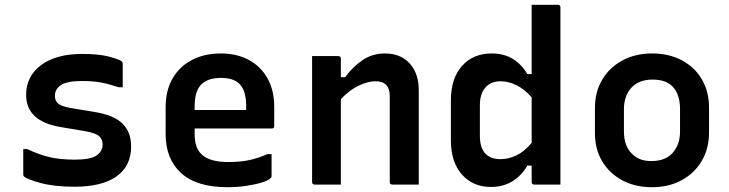

<svg xmlns="http://www.w3.org/2000/svg" viewBox="-20 -770 3040 801"><path d="M293 -104Q358 -104 383 -121.5Q408 -139 408 -167Q408 -189 393.5 -202Q379 -215 334 -223L233 -240Q89 -264 89 -374Q89 -452 151.5 -498.5Q214 -545 323 -545Q395 -545 438 -533Q481 -521 489 -513Q492 -510 492 -503V-406H475Q433 -420 400.5 -426Q368 -432 321 -432Q261 -432 235 -415.5Q209 -399 209 -370Q209 -349 223 -337.5Q237 -326 277 -319L374 -303Q455 -290 491 -254.5Q527 -219 527 -159Q527 -77 466 -34Q405 9 291 9Q207 9 149.5 -6.5Q92 -22 79 -35Q77 -37 77 -43V-148H94Q140 -126 184.5 -115Q229 -104 293 -104Z M902 -547Q967 -547 1017 -520.5Q1067 -494 1095.5 -444Q1124 -394 1124 -324V-244Q1124 -234 1114 -234H792V-211Q792 -155 819 -128Q837 -110 865.5 -102Q894 -94 931 -94Q984 -94 1022 -102.5Q1060 -111 1095 -127H1113V-35Q1113 -30 1109 -27Q1100 -17 1072 -8.5Q1044 0 1007 5.5Q970 11 930 11Q800 11 735.5 -48Q671 -107 671 -211V-322Q671 -393 700.5 -443.5Q730 -494 782 -520.5Q834 -547 902 -547ZM902 -445Q847 -445 819.5 -417.5Q792 -390 792 -326V-311H1007V-328Q1007 -392 979 -420Q954 -445 902 -445Z M1402 0H1293Q1282 0 1282 -11V-536H1391Q1402 -536 1402 -525V-448H1420Q1452 -492 1493 -519.5Q1534 -547 1586 -547Q1651 -547 1689 -505.5Q1727 -464 1727 -394V0H1617Q1606 0 1606 -11V-369Q1606 -431 1547 -431Q1514 -431 1475 -412Q1436 -393 1402 -356Z M2031 -547Q2082 -547 2119 -524.5Q2156 -502 2180 -461H2198V-750H2307Q2318 -750 2318 -739V0H2209Q2198 0 2198 -11V-79H2180Q2155 -36 2116.5 -13Q2078 10 2029 10Q1953 10 1907 -42Q1861 -94 1861 -185V-350Q1861 -443 1907.5 -495Q1954 -547 2031 -547ZM2006 -128Q2028 -106 2068 -106Q2101 -106 2134 -121.5Q2167 -137 2198 -174V-364Q2168 -398 2134.5 -414.5Q2101 -431 2068 -431Q2028 -431 2005 -405Q1982 -379 1982 -330V-204Q1982 -152 2006 -128Z M2700 -547Q2771 -547 2824.5 -518.5Q2878 -490 2908 -439Q2938 -388 2938 -322V-217Q2938 -150 2907.5 -98.5Q2877 -47 2823.5 -18Q2770 11 2700 11Q2629 11 2575.5 -18Q2522 -47 2492 -97.5Q2462 -148 2462 -214V-319Q2462 -387 2492.5 -438Q2523 -489 2577 -518Q2631 -547 2700 -547ZM2703 -438Q2645 -438 2614 -404Q2583 -370 2583 -314V-221Q2583 -161 2616 -129Q2645 -98 2697 -98Q2756 -98 2786.5 -132.5Q2817 -167 2817 -222V-315Q2817 -376 2786 -409Q2757 -438 2703 -438Z"/></svg>

Font: Recursive Mn Lnr St SmB
Style: Regular
Weight: 600
Monospace: yes
Version: Version 1.079;hotconv 1.0.112;makeotfexe 2.5.65598; ttfautoh